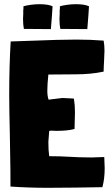

<svg xmlns="http://www.w3.org/2000/svg" viewBox="-20 -892 521 917"><path d="M90 -803 91 -824V-841L92 -852V-862Q105 -866 126.5 -869Q148 -872 168 -872Q210 -872 231 -862Q231 -852 230 -846L228 -816L223 -753L94 -754Q90 -774 90 -803ZM264 -803 265 -824V-841L266 -852V-862Q279 -866 300.5 -869Q322 -872 342 -872Q384 -872 405 -862Q405 -852 404 -846L402 -816L397 -753L268 -754Q264 -774 264 -803ZM469 2Q425 2 339 4L208 5Q119 5 30 -1Q31 -33 27 -250Q24 -373 24 -439Q24 -576 31 -694L119 -697Q267 -703 345 -703Q412 -703 475 -698Q479 -677 479 -649Q479 -634 477 -600Q475 -568 475 -550Q415 -537 341 -537L211 -536Q206 -489 206 -458Q206 -434 212 -416L278 -424Q292 -424 320 -422L333 -421Q338 -391 338 -356L336 -276Q304 -267 250 -267L224 -268Q217 -268 215 -266L211 -214Q211 -173 215 -146Q267 -146 316 -143Q333 -142 358 -141Q383 -140 417 -140L478 -142Q480 -96 480 -89Q480 -38 469 2Z"/></svg>

Font: Londrina Solid Black
Style: Regular
Weight: 900
Designer: Marcelo Magalhaes
Foundry: Marcelo Magalhães
Version: Version 1.002